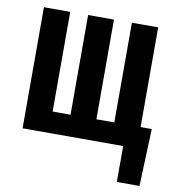

<svg xmlns="http://www.w3.org/2000/svg" viewBox="-78 -598 756 825"><g transform="rotate(10 300.0 -185.5)"><path d="M162.1 -528.3V-93.3H240.2V-528.3H353V-93.3H431.2V-528.3H545.9V-93.3H594.7L585 156.7H486.3V0H47.4V-528.3Z"/></g></svg>

Font: Roboto Mono
Style: Regular
Weight: 500
Designer: Google
Version: Version 2.000986; 2015; ttfautohint (v1.3)